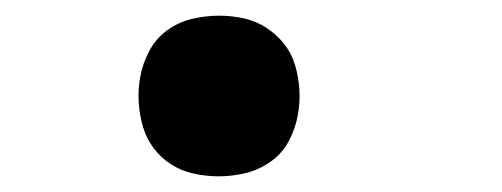

<svg xmlns="http://www.w3.org/2000/svg" viewBox="-20 -217 640 245"><path d="M259 8Q243 8 227 4.5Q211 1 198 -7.5Q185 -16 176 -28Q167 -40 162.5 -55Q158 -70 157 -86.5Q156 -103 159 -119Q162 -136 170.5 -152Q179 -168 193.5 -178.5Q208 -189 225.5 -193Q243 -197 259 -197Q276 -197 291.5 -193.5Q307 -190 320 -181.5Q333 -173 342.5 -161Q352 -149 356.5 -134Q361 -119 362 -102.5Q363 -86 360 -70Q357 -53 348.5 -37Q340 -21 325 -10.5Q310 0 293 4Q276 8 259 8Z"/></svg>

Font: Iosevka Slab XBdEx
Style: Italic
Weight: 800
Width: 7
Italic angle: -9°
Monospace: yes
Designer: Belleve Invis
Foundry: Belleve Invis
Version: Version 11.1.1; ttfautohint (v1.8.3)